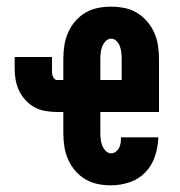

<svg xmlns="http://www.w3.org/2000/svg" viewBox="-20 -548 540 576"><path d="M313 8Q293 8 273 4Q253 0 235.5 -10.5Q218 -21 205 -36.5Q192 -52 184 -70.5Q176 -89 173 -109Q170 -129 170 -149V-212H151Q134 -212 116.5 -215Q99 -218 84 -226Q69 -234 57 -247Q45 -260 37.5 -275.5Q30 -291 27 -308Q24 -325 24 -343V-377H136V-343Q136 -337 136 -332Q136 -327 137.5 -322Q139 -317 142.5 -312.5Q146 -308 151 -308H170V-371Q170 -391 173 -411Q176 -431 184 -449.5Q192 -468 205 -483.5Q218 -499 235.5 -509.5Q253 -520 273 -524Q293 -528 313 -528Q333 -528 353.5 -524Q374 -520 391 -509.5Q408 -499 421.5 -483.5Q435 -468 443 -449.5Q451 -431 454 -411Q457 -391 457 -371V-212H281V-149Q281 -140 282 -130.5Q283 -121 286.5 -112Q290 -103 297 -95.5Q304 -88 313 -88Q321 -88 327.5 -93Q334 -98 337.5 -105Q341 -112 342 -120Q343 -128 343 -136H455Q454 -107 445 -79.5Q436 -52 416.5 -31.5Q397 -11 369.5 -1.5Q342 8 313 8ZM281 -308H345V-371Q345 -380 344 -389.5Q343 -399 340 -408Q337 -417 330 -424.5Q323 -432 313 -432Q304 -432 297 -424.5Q290 -417 286.5 -408Q283 -399 282 -389.5Q281 -380 281 -371Z"/></svg>

Font: Iosevka Curly Slab
Style: Bold
Weight: 700
Monospace: yes
Designer: Belleve Invis
Foundry: Belleve Invis
Version: Version 22.1.2; ttfautohint (v1.8.4)